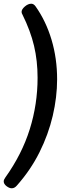

<svg xmlns="http://www.w3.org/2000/svg" viewBox="-56 -803 377 1032"><path d="M112 -783Q125 -783 135 -769Q191 -690 221 -589.5Q251 -489 251 -377Q251 -281 227.5 -180.5Q204 -80 156 16Q108 112 34 195Q22 209 7 209Q-6 209 -21 197.5Q-36 186 -36 172Q-36 163 -28 152Q62 26 104 -108.5Q146 -243 146 -385Q146 -476 127 -556.5Q108 -637 65 -724Q60 -732 60 -739Q60 -753 77.5 -768Q95 -783 112 -783Z"/></svg>

Font: Asap SemiBold
Style: Italic
Weight: 600
Italic angle: -6°
Designer: Pablo Cosgaya
Foundry: Omnibus-Type
Version: Version 3.001; ttfautohint (v1.8.3)